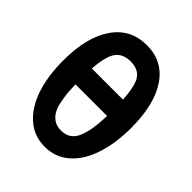

<svg xmlns="http://www.w3.org/2000/svg" viewBox="-206 -851 987 987"><g transform="rotate(45 287.5 -357.5)"><path d="M39.1 -369.1C39.1 -293.9 48.3 -227.5 67.4 -170.4C86.4 -113.3 114.7 -67.9 152.3 -35.2C189.9 -2.4 233.9 13.7 285.2 13.7H285.6C336.9 13.7 380.9 -2.4 418.5 -35.2C456.1 -67.9 483.9 -113.3 502.9 -170.9C522 -228.5 531.7 -294.4 531.7 -369.1C531.7 -481.9 510.7 -569.8 468.3 -632.8C425.8 -695.8 365.7 -727.5 288.1 -727.5C210 -727.5 148.9 -696.3 105 -632.8C61 -569.3 39.1 -481.4 39.1 -369.1ZM172.4 -442.4C175.8 -492.7 183.6 -530.3 195.3 -555.2C211.9 -591.3 242.7 -609.4 288.1 -609.4C333 -609.4 362.8 -591.8 377.9 -556.2C388.7 -531.2 395.5 -493.7 398.9 -442.4ZM400.4 -325.2C399.4 -298.8 397.9 -275.4 395.5 -254.9C392.1 -223.6 386.2 -196.8 377.9 -173.3C369.6 -149.9 357.4 -132.3 342.3 -121.1C327.1 -109.9 308.1 -104.5 285.2 -104.5C267.1 -104.5 251 -108.4 237.3 -116.2C223.6 -124 212.9 -134.8 204.1 -148.4C195.3 -162.1 188.5 -179.7 183.6 -202.1C178.7 -224.6 174.8 -249 172.9 -275.4C171.9 -290.5 170.9 -307.1 170.4 -325.2Z"/></g></svg>

Font: Tuffy
Style: Bold
Weight: 700
Designer: Thatcher Ulrich, Karoly Barta, Michael Everson
Version: Version 001.270